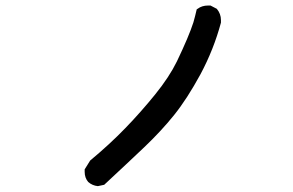

<svg xmlns="http://www.w3.org/2000/svg" viewBox="-20 -670 1040 681"><path d="M280.3 -60.5Q280.3 -63.5 280.3 -69.3L299.8 -100.6Q369.1 -158.2 424.8 -215.8Q480.5 -273.4 530.3 -335Q580.1 -396.5 607.4 -452.1Q650.4 -542 666 -590.8Q671.9 -611.3 677.7 -636.7L680.7 -638.7Q696.3 -650.4 717.8 -650.4Q720.7 -650.4 726.6 -650.4L749 -638.7Q763.7 -621.1 763.7 -598.6Q763.7 -592.8 763.7 -589.8Q738.3 -495.1 691.4 -407.2Q643.6 -319.3 597.7 -262.2Q551.8 -205.1 491.7 -147.9Q431.6 -90.8 349.6 -14.6L327.1 -9.8Q307.6 -11.7 293 -24.4Q280.3 -39.1 280.3 -60.5Z"/></svg>

Font: JasonHandwriting2
Style: SemiBold
Weight: 600
Version: Version 1.04.7